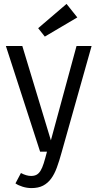

<svg xmlns="http://www.w3.org/2000/svg" viewBox="-20 -775 498 981"><path d="M295 3Q283 47 270.5 81Q258 115 241 138Q224 161 200 173.5Q176 186 141 186Q118 186 95.5 179Q73 172 59 162L87 109Q115 124 139 124Q155 124 166.5 118Q178 112 187 97.5Q196 83 203.5 59Q211 35 220 0H185L10 -540H94L240 -58L371 -540H448ZM320 -755 375 -686 209 -588 175 -631Z"/></svg>

Font: Carrois Gothic
Style: Regular
Weight: 400
Designer: Ralph du Carrois
Foundry: Ralph du Carrois
Version: Version 1.001